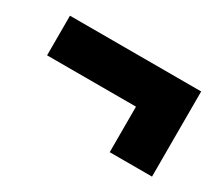

<svg xmlns="http://www.w3.org/2000/svg" viewBox="-68 -645 718 621"><g transform="rotate(30 291.0 -334.0)"><path d="M536 -175V-493H46V-345H378V-175Z"/></g></svg>

Font: Gantari Black
Style: Regular
Weight: 900
Designer: Anugrah Pasau
Foundry: Lafontype
Version: Version 1.000